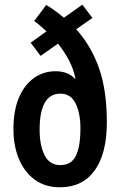

<svg xmlns="http://www.w3.org/2000/svg" viewBox="-20 -784 508 814"><path d="M176 -763Q210 -743 251 -709L329 -764L372 -708L303 -660Q367 -589 400 -494.5Q433 -400 433 -266Q433 -133 381.5 -61.5Q330 10 234 10Q171 10 127 -22.5Q83 -55 60 -110.5Q37 -166 37 -237Q37 -315 60 -369.5Q83 -424 123.5 -453Q164 -482 216 -482Q268 -482 298 -450L300 -451Q291 -493 272 -529Q253 -565 226 -599L152 -547L110 -603L177 -651Q164 -663 151.5 -674Q139 -685 125 -695ZM236 -387Q148 -387 148 -234Q148 -168 169 -126Q190 -84 236 -84Q282 -84 301.5 -123Q321 -162 321 -240Q321 -304 300.5 -345.5Q280 -387 236 -387Z"/></svg>

Font: Noto Sans Gujarati UI ExtraCondensed SemiBold
Style: Regular
Weight: 600
Width: 2
Designer: Jelle Bosma - Monotype Design Team, Universal Thirst
Foundry: Monotype Imaging Inc.
Version: Version 2.106; ttfautohint (v1.8.4.7-5d5b)